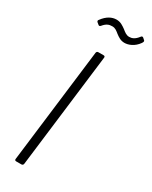

<svg xmlns="http://www.w3.org/2000/svg" viewBox="-229 -942 783 991"><g transform="rotate(30 163.0 -446.5)"><path d="M242 -809C265 -809 298 -821 321 -854C327 -863 328 -869 323 -872L313 -881C308 -885 303 -884 299 -878C281 -854 264 -848 248 -848C230 -848 218 -859 204 -870C188 -881 173 -893 148 -893C121 -893 93 -879 69 -846C64 -841 65 -836 69 -832L80 -823C84 -819 89 -819 94 -825C112 -847 127 -852 146 -852C164 -852 174 -843 189 -831C204 -820 219 -809 242 -809ZM64 0H96C102 0 106 -4 107 -10L190 -690C191 -696 188 -700 182 -700H150C144 -700 140 -696 139 -690L56 -10C55 -4 58 0 64 0Z"/></g></svg>

Font: Barlow Semi Condensed Light
Style: Italic
Weight: 300
Width: 4
Italic angle: -7°
Designer: Jeremy Tribby
Foundry: Tribby Type
Version: Version 1.422;hotconv 1.0.109;makeotfexe 2.5.65596